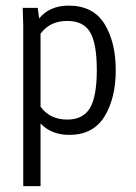

<svg xmlns="http://www.w3.org/2000/svg" viewBox="-20 -465 478 673"><path d="M385.7 -218.8Q385.7 -121.1 346.2 -56.6Q306.6 7.8 222.7 7.8Q160.2 7.8 122.1 -32.2V187.5H61.5V-375L59.6 -437.5H112.3L117.2 -400.4Q154.3 -445.3 220.7 -445.3Q306.6 -445.3 346.2 -381.3Q385.7 -317.4 385.7 -218.8ZM319.3 -218.8Q319.3 -312.5 295.9 -352.1Q272.5 -391.6 215.8 -391.6Q154.3 -391.6 122.1 -346.7V-90.8Q155.3 -45.9 215.8 -45.9Q271.5 -45.9 295.4 -86.4Q319.3 -127 319.3 -218.8Z"/></svg>

Font: Sudo Light
Style: Regular
Weight: 300
Monospace: yes
Designer: Jens Kutilek
Foundry: Jens Kutilek
Version: Version 0.040